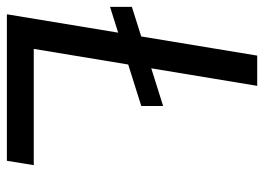

<svg xmlns="http://www.w3.org/2000/svg" viewBox="-127 -643 768 558"><g transform="rotate(90 257.0 -364.0)"><path d="M286.1 -454.1V-390.6L-2 -299.8V-363.3ZM19.5 0 139.6 -727.5H227.5L120.1 -78.1H458L445.3 0Z"/></g></svg>

Font: Inter Tight
Style: Italic
Weight: 400
Italic angle: -9.39999°
Designer: Rasmus Andersson
Foundry: rsms
Version: Version 3.002